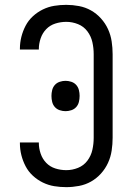

<svg xmlns="http://www.w3.org/2000/svg" viewBox="-20 -763 540 791"><path d="M253 8Q228 8 203.5 4Q179 0 156.5 -11Q134 -22 115.5 -39Q97 -56 85.5 -78Q74 -100 68 -124Q62 -148 62 -173V-176H140V-174Q140 -152 147.5 -130Q155 -108 170.5 -92Q186 -76 208 -69Q230 -62 253 -62Q278 -62 301.5 -71.5Q325 -81 340 -101Q355 -121 360.5 -145.5Q366 -170 366 -195V-540Q366 -565 360.5 -589.5Q355 -614 340 -634Q325 -654 301.5 -663.5Q278 -673 253 -673Q230 -673 208 -666Q186 -659 170.5 -643Q155 -627 147.5 -605Q140 -583 140 -561V-559H62V-562Q62 -587 68 -611Q74 -635 85.5 -657Q97 -679 115.5 -696Q134 -713 156.5 -724Q179 -735 203.5 -739Q228 -743 253 -743Q279 -743 305.5 -738Q332 -733 355 -720Q378 -707 396 -687Q414 -667 425 -643Q436 -619 440 -592.5Q444 -566 444 -540V-195Q444 -169 440 -142.5Q436 -116 425 -92Q414 -68 396 -48Q378 -28 355 -15Q332 -2 305.5 3Q279 8 253 8ZM250 -305Q238 -305 226 -309Q214 -313 206 -322Q198 -331 195 -343Q192 -355 192 -368Q192 -380 195 -392Q198 -404 206 -413Q214 -422 226 -426Q238 -430 250 -430Q262 -430 274 -426Q286 -422 294 -413Q302 -404 305 -392Q308 -380 308 -368Q308 -355 305 -343Q302 -331 294 -322Q286 -313 274 -309Q262 -305 250 -305Z"/></svg>

Font: Iosevka Curly
Style: Regular
Weight: 400
Monospace: yes
Designer: Belleve Invis
Foundry: Belleve Invis
Version: Version 22.1.2; ttfautohint (v1.8.4)